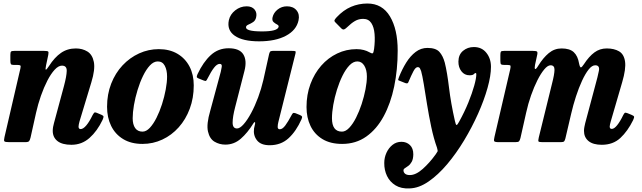

<svg xmlns="http://www.w3.org/2000/svg" viewBox="-20 -810 3656 1094"><path d="M61.5 -520H232Q251 -520 254.5 -516.2Q258 -512.5 255 -497L242.5 -438Q237.5 -414 241.2 -413Q245 -412 259 -433.5Q291 -483.5 327.8 -508.8Q364.5 -534 412 -534Q449.5 -534 478 -516.5Q506.5 -499 514.8 -456.8Q523 -414.5 500.5 -341L433 -118Q431 -111.5 429.2 -102Q427.5 -92.5 427.5 -89Q427.5 -74.5 439.5 -74.5Q454 -74.5 471.8 -95.5Q489.5 -116.5 507 -153Q513 -164 517 -167.8Q521 -171.5 530.5 -167.5L559 -155.5Q569 -151 569.8 -146Q570.5 -141 564.5 -127Q534 -63 490 -24Q446 15 387 15Q334.5 15 307.5 -6.2Q280.5 -27.5 280.5 -64.5Q280.5 -74.5 282.5 -86.8Q284.5 -99 287.5 -108.5L344.5 -320Q359.5 -376 360.2 -406Q361 -436 333 -436Q313 -436 291.5 -412.8Q270 -389.5 250 -350.8Q230 -312 213.2 -264.2Q196.5 -216.5 185.5 -167.5L154 -26Q150.5 -11.5 145.8 -5.8Q141 0 123 0H33.5Q9 0 5 -4.8Q1 -9.5 5.5 -28.5L96 -419Q99.5 -433.5 96 -436.8Q92.5 -440 78.5 -440H58Q45 -440 42 -445Q39 -450 39 -464V-497Q39 -512.5 43 -516.2Q47 -520 61.5 -520Z M590 -201.5Q590 -273 613.5 -333.2Q637 -393.5 678.2 -437.5Q719.5 -481.5 772.8 -505.8Q826 -530 885 -530Q946 -530 990.8 -503.8Q1035.5 -477.5 1059.8 -431Q1084 -384.5 1084 -323.5Q1084 -251.5 1061.2 -190.5Q1038.5 -129.5 998.2 -84.5Q958 -39.5 905 -14.8Q852 10 792 10Q727 10 681.8 -17.5Q636.5 -45 613.2 -92.8Q590 -140.5 590 -201.5ZM736 -136.5Q736 -100.5 750.2 -80.2Q764.5 -60 792 -60Q813.5 -60 833.8 -81.8Q854 -103.5 871.8 -138.8Q889.5 -174 903 -216Q916.5 -258 924.2 -299.5Q932 -341 932 -374Q932 -410.5 919 -435.2Q906 -460 879 -460Q855.5 -460 834.2 -437.2Q813 -414.5 795 -377.5Q777 -340.5 763.8 -297Q750.5 -253.5 743.2 -211.2Q736 -169 736 -136.5Z M1615 -774Q1651 -774 1669.8 -751Q1688.5 -728 1681 -694Q1669 -638 1609.2 -606.2Q1549.5 -574.5 1456.5 -574.5Q1363.5 -574.5 1317.8 -606.2Q1272 -638 1284 -695Q1291.5 -728.5 1320.5 -751.2Q1349.5 -774 1385.5 -774Q1415.5 -774 1430.5 -755.8Q1445.5 -737.5 1439.5 -711.5Q1435.5 -693 1422.2 -684.2Q1409 -675.5 1396.2 -670.2Q1383.5 -665 1382 -657Q1376.5 -631 1473 -631Q1561.5 -631 1567.5 -657Q1569 -665.5 1558.8 -670.5Q1548.5 -675.5 1538.8 -684.2Q1529 -693 1533 -711.5Q1539 -737.5 1562 -755.8Q1585 -774 1615 -774ZM1105.5 -387.5Q1138 -456.5 1180.8 -495.8Q1223.5 -535 1282.5 -535Q1345 -535 1366.5 -500Q1388 -465 1373 -406.5L1320 -200Q1305.5 -144.5 1305.5 -111.2Q1305.5 -78 1330.5 -78Q1347 -78 1368.2 -102Q1389.5 -126 1411 -166Q1432.5 -206 1450.8 -255Q1469 -304 1480.5 -354L1513 -500.5Q1515 -509.5 1518.5 -514.8Q1522 -520 1533.5 -520H1644.5Q1659 -520 1662.8 -518Q1666.5 -516 1663.5 -504.5L1566 -114.5Q1562.5 -101 1562.2 -87.2Q1562 -73.5 1574.5 -73.5Q1589.5 -73.5 1605.5 -95Q1621.5 -116.5 1640.5 -152.5Q1645 -161.5 1649 -165Q1653 -168.5 1663.5 -165L1688 -155Q1698 -151 1700.5 -146.5Q1703 -142 1698 -130.5Q1667.5 -62 1624 -22.2Q1580.5 17.5 1516.5 17.5Q1466 17.5 1444 -10.8Q1422 -39 1427.5 -78L1433.5 -105Q1435 -113.5 1431.5 -114Q1428 -114.5 1423.5 -106.5Q1390.5 -53 1352 -19.5Q1313.5 14 1264 14Q1230.5 14 1202.5 -2.5Q1174.5 -19 1165 -60.8Q1155.5 -102.5 1178 -179L1238 -401Q1241 -412.5 1243.5 -429.2Q1246 -446 1232 -446Q1216.5 -446 1199.8 -424.5Q1183 -403 1162.5 -362.5Q1158 -353 1154.5 -350Q1151 -347 1140 -351.5L1111.5 -363Q1101.5 -367 1101.2 -371.8Q1101 -376.5 1105.5 -387.5Z M1726.5 -200Q1726.5 -271 1748.8 -331Q1771 -391 1810.2 -435.8Q1849.5 -480.5 1901.2 -505.2Q1953 -530 2011.5 -530Q2034 -530 2052.8 -525Q2071.5 -520 2084 -512.5Q2098 -504.5 2103.2 -506.2Q2108.5 -508 2111.5 -531Q2117.5 -577.5 2114.2 -616.5Q2111 -655.5 2095.5 -679Q2080 -702.5 2049 -702.5Q2023.5 -702.5 2002.5 -690.2Q1981.5 -678 1958 -655Q1949 -646 1941.5 -642.8Q1934 -639.5 1925 -648L1892.5 -681Q1883 -689.5 1886.5 -696.2Q1890 -703 1898.5 -712Q1936.5 -752.5 1980.2 -771.2Q2024 -790 2073.5 -790Q2158 -790 2202 -716.5Q2246 -643 2246 -521.5Q2246 -413 2226 -317Q2206 -221 2166.2 -147.5Q2126.5 -74 2067.2 -32Q2008 10 1929.5 10Q1862.5 10 1817.2 -17.5Q1772 -45 1749.2 -92.5Q1726.5 -140 1726.5 -200ZM1871.5 -136.5Q1871.5 -60 1928.5 -60Q1949.5 -60 1970.2 -82Q1991 -104 2009 -139.8Q2027 -175.5 2040.8 -217.5Q2054.5 -259.5 2062.5 -300.8Q2070.5 -342 2070.5 -374Q2070.5 -411.5 2055.8 -435.8Q2041 -460 2016 -460Q1992.5 -460 1971 -437.5Q1949.5 -415 1931.5 -378.5Q1913.5 -342 1900 -298.8Q1886.5 -255.5 1879 -212.8Q1871.5 -170 1871.5 -136.5Z M2655.5 -381Q2626.5 -381 2609 -404Q2591.5 -427 2592 -459.5Q2592.5 -499 2618.5 -520.5Q2644.5 -542 2680 -542Q2725 -542 2751.2 -509.2Q2777.5 -476.5 2777.5 -429Q2777.5 -379 2758 -309.2Q2738.5 -239.5 2704 -162.2Q2669.5 -85 2624.5 -10.2Q2579.5 64.5 2527.8 125.8Q2476 187 2421.5 224.5Q2367 262 2314.5 263.5Q2266 266 2233.8 246.2Q2201.5 226.5 2185.2 192.8Q2169 159 2169.5 118.5Q2169.5 88 2182 60.5Q2194.5 33 2216.5 15.5Q2238.5 -2 2267.5 -2Q2296.5 -2 2315.8 16.5Q2335 35 2335 69.5Q2334.5 96.5 2326 111.8Q2317.5 127 2306.5 135Q2295.5 143 2287.2 148.2Q2279 153.5 2279 160.5Q2279 172 2288 179.8Q2297 187.5 2315.5 187.5Q2349.5 187.5 2388.8 152.5Q2428 117.5 2462.5 69.5Q2471.5 57 2473.2 52.8Q2475 48.5 2470 31.5Q2451 -21.5 2437.2 -86.8Q2423.5 -152 2413.2 -215.8Q2403 -279.5 2394.8 -330Q2386.5 -380.5 2379.5 -405Q2377 -412.5 2373 -420Q2369 -427.5 2360 -427.5Q2348 -427.5 2335.5 -403.8Q2323 -380 2308.5 -345.5Q2305.5 -337 2301.8 -335.5Q2298 -334 2290 -336.5L2258.5 -349Q2247.5 -352 2248.8 -356.5Q2250 -361 2253.5 -371Q2271 -415.5 2294.5 -453.2Q2318 -491 2348.2 -514Q2378.5 -537 2415.5 -537Q2463 -537 2483.5 -514.5Q2504 -492 2514.5 -452.5Q2528 -398 2538.5 -310.2Q2549 -222.5 2572 -121Q2577 -97 2581.8 -97.8Q2586.5 -98.5 2596 -116.5Q2627 -172.5 2648.8 -226.2Q2670.5 -280 2682.2 -322.2Q2694 -364.5 2694 -386.5Q2694 -394 2690.5 -394Q2685.5 -394 2679.8 -387.5Q2674 -381 2655.5 -381Z M2852 -520H3016.5Q3033 -520 3038.5 -517.2Q3044 -514.5 3041.5 -500L3028.5 -440Q3024.5 -419.5 3029.2 -416.8Q3034 -414 3047.5 -436.5Q3075 -481 3107 -507.5Q3139 -534 3180 -534Q3226.5 -534 3249.5 -512.5Q3272.5 -491 3279.5 -448.5Q3284 -426.5 3289.5 -426Q3295 -425.5 3307 -444Q3336 -488.5 3366.8 -511.2Q3397.5 -534 3437 -534Q3479.5 -534 3507.5 -517.5Q3535.5 -501 3541.5 -459.2Q3547.5 -417.5 3525 -341L3460 -118Q3457.5 -110.5 3455.8 -101.5Q3454 -92.5 3454 -89Q3454 -75.5 3466 -75.5Q3479.5 -75.5 3496.5 -96.5Q3513.5 -117.5 3531 -154Q3536.5 -164.5 3540.2 -167Q3544 -169.5 3555.5 -165L3577.5 -156Q3591 -150.5 3592.8 -145.8Q3594.5 -141 3587.5 -125.5Q3556.5 -62.5 3514.8 -23.8Q3473 15 3409 15Q3359.5 15 3333.5 -6.2Q3307.5 -27.5 3307.5 -64.5Q3307.5 -74.5 3309.8 -86.8Q3312 -99 3314.5 -108.5L3371 -320Q3386.5 -375.5 3392.5 -406.8Q3398.5 -438 3371.5 -438Q3353 -438 3334 -414Q3315 -390 3296.5 -350Q3278 -310 3262 -261Q3246 -212 3234.5 -162L3201.5 -21Q3198.5 -9 3194.2 -4.5Q3190 0 3175 0H3070.5Q3050 0 3048 -4.8Q3046 -9.5 3050 -27L3125.5 -334Q3139 -386 3139.5 -412Q3140 -438 3117 -438Q3101 -438 3081.5 -415Q3062 -392 3042.5 -353.5Q3023 -315 3006 -266.8Q2989 -218.5 2978 -168L2945.5 -23.5Q2942 -10 2937.5 -5Q2933 0 2916.5 0H2823Q2798.5 0 2795.8 -5.8Q2793 -11.5 2797.5 -30L2887 -414.5Q2890.5 -430.5 2888.8 -435.2Q2887 -440 2870.5 -440H2854.5Q2840 -440 2835.5 -443.2Q2831 -446.5 2831 -463V-496Q2831 -511 2834 -515.5Q2837 -520 2852 -520Z"/></svg>

Font: Besley* Narrow
Style: Bold Italic
Weight: 700
Width: 4
Italic angle: -13°
Designer: Owen Earl
Foundry: indestructible type*
Version: Version 3.000; ttfautohint (v1.8.3)